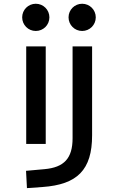

<svg xmlns="http://www.w3.org/2000/svg" viewBox="-20 -764 626 1019"><path d="M123 234.4 206.1 228.5C389.6 215.3 468.8 138.7 468.8 -45.9V-517.6H365.2V-30.3C365.2 76.2 320.3 124.5 215.8 133.8L118.2 142.6ZM119.1 0H222.7V-517.6H119.1ZM169.9 -599.6C210 -599.6 242.2 -631.8 242.2 -671.9C242.2 -711.9 210 -744.1 169.9 -744.1C129.9 -744.1 97.7 -711.9 97.7 -671.9C97.7 -631.8 129.9 -599.6 169.9 -599.6ZM416 -599.6C456.1 -599.6 488.3 -631.8 488.3 -671.9C488.3 -711.9 456.1 -744.1 416 -744.1C376 -744.1 343.8 -711.9 343.8 -671.9C343.8 -631.8 376 -599.6 416 -599.6Z"/></svg>

Font: CaskaydiaCove Nerd Font
Style: Regular
Weight: 400
Designer: Aaron Bell
Foundry: Saja Typeworks
Version: Version 2111.1;Nerd Fonts 2.3.3